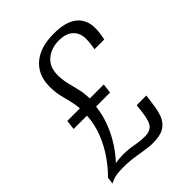

<svg xmlns="http://www.w3.org/2000/svg" viewBox="-177 -685 775 775"><g transform="rotate(-45 210.0 -298.0)"><path d="M7 0 11 -30Q38 -56 64 -93Q90 -130 108 -175Q126 -220 128 -267H52L57 -308H129Q127 -333 121 -355.5Q115 -378 109.5 -402.5Q104 -427 104 -457Q104 -499 122.5 -530Q141 -561 177 -578.5Q213 -596 267 -596Q337 -596 369.5 -568.5Q402 -541 402 -494Q402 -476 399.5 -461Q397 -446 395 -435H339Q341 -447 343 -459Q345 -471 345 -489Q345 -522 324 -542Q303 -562 262 -562Q219 -562 189.5 -537.5Q160 -513 160 -467Q160 -440 166 -415Q172 -390 178.5 -364Q185 -338 185 -308H265L260 -267H180Q175 -223 159.5 -183Q144 -143 122 -109Q100 -75 75 -49Q86 -51 98 -52Q110 -53 122 -53Q150 -53 179 -47.5Q208 -42 236 -42Q261 -42 275 -56Q289 -70 295 -114L300 -155H355L348 -103Q341 -53 322 -30.5Q303 -8 272 -3Q243 2 214 -1.5Q185 -5 153.5 -10.5Q122 -16 85 -16Q52 -16 35 -11.5Q18 -7 7 0Z"/></g></svg>

Font: Alumni Sans
Style: Italic
Weight: 400
Italic angle: -8°
Version: Version 1.016